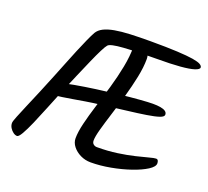

<svg xmlns="http://www.w3.org/2000/svg" viewBox="-119 -852 1070 986"><g transform="rotate(20 416.0 -359.0)"><path d="M544.3 -704.8Q634 -704.8 690.3 -701.9Q746.6 -699 777.4 -693.9Q808.1 -688.7 819.9 -681.6Q831.7 -674.4 831.7 -665.7Q831.7 -655.2 806.9 -647.1Q782.1 -639 732.1 -634.8Q682.1 -630.6 605.5 -630.6Q495.1 -630.6 424.5 -625.7Q354 -620.8 342.3 -607.4Q334.8 -599.3 320.6 -571.3Q306.4 -543.3 288.3 -502Q270.2 -460.6 249.3 -412.2Q228.4 -363.8 208 -314.9Q184.7 -257.9 163 -204Q141.3 -150 122.6 -106.9Q103.8 -63.8 89.1 -38.4Q74.4 -13 65.3 -13Q55.3 -13 44.4 -20.8Q33.5 -28.6 25.9 -41Q18.4 -53.3 18.4 -67.1Q18.4 -75.8 29.6 -103.6Q40.8 -131.4 58.6 -173.4Q76.5 -215.3 97.6 -265.4Q118.7 -315.5 139.6 -367.8Q154.4 -403.8 170.5 -444.9Q186.7 -486 203.2 -525.7Q219.7 -565.4 233.9 -597Q248.1 -628.6 257.9 -646Q269 -664.7 291.8 -676.2Q314.6 -687.7 349.9 -694.1Q385.1 -700.4 433.5 -702.6Q482 -704.8 544.3 -704.8ZM743.9 -375.8Q743.9 -364.3 720.8 -356.5Q697.7 -348.7 654.4 -341.9Q611 -335 549.3 -327.7Q487.6 -320.4 410 -310.4Q371 -305.7 334.5 -299.7Q298 -293.7 267.3 -288.4Q236.5 -283.2 214.5 -280Q192.4 -276.8 181.3 -276.8Q160.1 -276.8 146.9 -291Q133.7 -305.1 133.7 -321.8Q133.7 -330.9 165.9 -340.5Q198 -350.1 250.8 -359.7Q303.7 -369.2 365.5 -377.7Q427.3 -386.2 487.4 -393.1Q547.5 -399.9 595 -403.5Q642.5 -407.2 665.1 -407.2Q689.3 -407.2 706.8 -404.2Q724.3 -401.2 734.1 -394.3Q743.9 -387.4 743.9 -375.8ZM466.8 -14.8Q436.8 -14.8 410.6 -27.5Q384.4 -40.3 368.2 -60.9Q352 -81.5 352 -105Q352 -139.3 363.8 -188.1Q375.6 -236.9 393.6 -294.4Q411.5 -351.9 429.5 -413.5Q447.4 -475.1 459.2 -535.4Q471 -595.7 471 -649.7Q471 -669.2 478.3 -676.4Q485.5 -683.5 495.5 -683.5Q502.5 -683.5 512.6 -678.6Q522.7 -673.7 533 -664.5Q543.2 -655.4 549.9 -642Q556.6 -628.6 556.6 -611.6Q556.6 -567.5 545.2 -511.8Q533.7 -456.1 517 -397.3Q500.2 -338.5 483.1 -284.3Q466 -230.1 454.5 -188.6Q443.1 -147.1 443.1 -126Q443.1 -112.8 451.3 -106.1Q459.6 -99.3 470.5 -99.3Q529 -99.3 580.3 -106.6Q631.5 -113.9 672.4 -123.7Q713.3 -133.5 740.1 -140.8Q766.9 -148.1 776.5 -148.1Q784.6 -148.1 787.8 -141.9Q791 -135.7 791 -126.9Q791 -108.7 760.3 -89Q729.6 -69.4 680.3 -52.5Q630.9 -35.5 574.5 -25.2Q518 -14.8 466.8 -14.8Z"/></g></svg>

Font: Kalam Variable Light
Style: Regular
Weight: 300
Designer: Lipi Raval, Jonny Pinhorn
Foundry: Indian Type Foundry
Version: Version 3.000